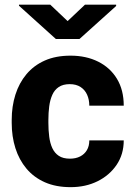

<svg xmlns="http://www.w3.org/2000/svg" viewBox="-20 -770 561 800"><path d="M271.5 -108.9Q295.9 -108.9 314 -118.2Q332 -127.4 342 -144.3Q352.1 -161.1 352.1 -185.1H495.6Q495.6 -127.4 466.1 -83.5Q436.5 -39.6 386.7 -14.9Q336.9 9.8 274.4 9.8Q212.9 9.8 167 -10.5Q121.1 -30.8 90.3 -67.4Q59.6 -104 44.2 -152.6Q28.8 -201.2 28.8 -257.8V-270.5Q28.8 -326.7 44.2 -375.5Q59.6 -424.3 90.3 -460.9Q121.1 -497.6 166.7 -517.8Q212.4 -538.1 273.9 -538.1Q338.9 -538.1 388.9 -513.2Q439 -488.3 467.3 -441.7Q495.6 -395 495.6 -329.6H352.1Q352.1 -355 343 -375.2Q334 -395.5 315.7 -407.5Q297.4 -419.4 270.5 -419.4Q242.7 -419.4 224.9 -407.5Q207 -395.5 197.8 -374.5Q188.5 -353.5 185.1 -326.9Q181.6 -300.3 181.6 -270.5V-257.8Q181.6 -227.5 185.1 -200.4Q188.5 -173.3 198 -152.8Q207.5 -132.3 225.1 -120.6Q242.7 -108.9 271.5 -108.9ZM189.5 -750.5 261.7 -682.1 334 -750.5H463.9V-745.1L311 -607.4H212.9L59.1 -746.1V-750.5Z"/></svg>

Font: Roboto ExtraBold
Style: Regular
Weight: 800
Designer: Christian Robertson
Foundry: Google
Version: Version 3.009; 2024